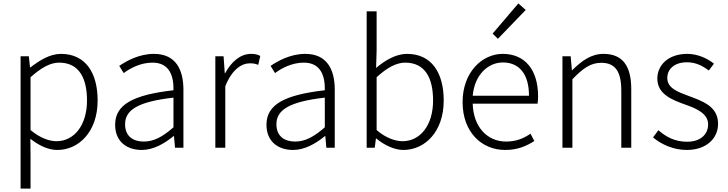

<svg xmlns="http://www.w3.org/2000/svg" viewBox="-20 -861 4243 1119"><path d="M100 238H158V46L157 -52C211 -10 264 13 314 13C439 13 549 -93 549 -275C549 -439 477 -547 335 -547C270 -547 209 -508 157 -468H155L148 -533H100ZM309 -38C270 -38 215 -55 158 -103V-411C220 -466 273 -496 324 -496C443 -496 487 -403 487 -275C487 -132 413 -38 309 -38Z M806 13C874 13 938 -24 992 -68H994L1000 0H1049V-338C1049 -456 1004 -547 877 -547C790 -547 716 -505 675 -477L701 -435C738 -463 799 -496 869 -496C970 -496 993 -414 991 -335C756 -308 651 -252 651 -134C651 -35 720 13 806 13ZM818 -36C759 -36 709 -64 709 -137C709 -219 781 -268 991 -292V-119C928 -64 877 -36 818 -36Z M1235 0H1293V-358C1332 -457 1389 -492 1436 -492C1457 -492 1467 -490 1485 -483L1497 -535C1480 -544 1464 -547 1443 -547C1381 -547 1328 -501 1292 -434H1290L1283 -533H1235Z M1688 13C1756 13 1820 -24 1874 -68H1876L1882 0H1931V-338C1931 -456 1886 -547 1759 -547C1672 -547 1598 -505 1557 -477L1583 -435C1620 -463 1681 -496 1751 -496C1852 -496 1875 -414 1873 -335C1638 -308 1533 -252 1533 -134C1533 -35 1602 13 1688 13ZM1700 -36C1641 -36 1591 -64 1591 -137C1591 -219 1663 -268 1873 -292V-119C1810 -64 1759 -36 1700 -36Z M2331 13C2456 13 2566 -93 2566 -275C2566 -439 2494 -547 2352 -547C2288 -547 2225 -510 2172 -465L2175 -567V-795H2117V0H2164L2171 -54H2173C2222 -13 2281 13 2331 13ZM2326 -38C2287 -38 2230 -55 2175 -103V-411C2235 -466 2290 -496 2341 -496C2460 -496 2504 -403 2504 -275C2504 -132 2430 -38 2326 -38Z M2924 13C3001 13 3051 -12 3094 -39L3072 -82C3032 -54 2987 -36 2930 -36C2815 -36 2738 -127 2735 -257H3113C3115 -270 3116 -284 3116 -299C3116 -455 3039 -547 2910 -547C2789 -547 2676 -439 2676 -266C2676 -91 2787 13 2924 13ZM2735 -303C2746 -425 2824 -497 2911 -497C3004 -497 3063 -432 3063 -303ZM2882 -635 3044 -803 3001 -841 2851 -665Z M3258 0H3316V-399C3378 -463 3422 -495 3484 -495C3566 -495 3601 -444 3601 -333V0H3659V-341C3659 -478 3608 -547 3497 -547C3424 -547 3369 -505 3315 -452H3313L3306 -533H3258Z M3982 13C4100 13 4165 -57 4165 -139C4165 -242 4075 -271 3993 -302C3931 -325 3869 -347 3869 -406C3869 -454 3905 -498 3984 -498C4036 -498 4075 -477 4111 -450L4141 -490C4101 -522 4044 -547 3986 -547C3874 -547 3811 -481 3811 -403C3811 -311 3899 -278 3978 -250C4040 -228 4107 -199 4107 -136C4107 -81 4066 -35 3985 -35C3912 -35 3863 -63 3817 -102L3786 -60C3834 -20 3904 13 3982 13Z"/></svg>

Font: Noto Sans T Chinese Light
Style: Regular
Weight: 300
Designer: Ryoko NISHIZUKA (kana & ideographs); Paul D. Hunt (Latin, Greek & Cyrillic); Wenlong ZHANG (bopomofo); Sandoll Communica
Foundry: Adobe Systems Incorporated
Version: Version 1.000;PS 1;hotconv 1.0.78;makeotf.lib2.5.61930